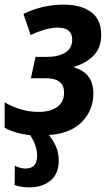

<svg xmlns="http://www.w3.org/2000/svg" viewBox="-24 -574 476 827"><path d="M103 233Q158 233 193.5 204Q229 175 229 117Q229 84 217 57Q205 30 187 8Q282 0 330 -50Q378 -100 378 -171Q378 -260 296 -283L297 -287Q348 -302 380 -335.5Q412 -369 412 -424Q412 -490 368.5 -522Q325 -554 251 -554Q158 -554 77 -514L108 -423Q176 -455 225 -455Q287 -455 287 -403Q287 -366 257 -347.5Q227 -329 178 -329H129L109 -237H174Q252 -237 252 -175Q252 -134 222 -113Q192 -92 143 -92Q102 -92 64.5 -103.5Q27 -115 -4 -133V-24Q40 1 106 8Q136 55 136 97Q136 152 85 152Q65 152 40 140L39 223Q67 233 103 233Z"/></svg>

Font: Noto Sans UI SemiCondensed
Style: Bold Italic
Weight: 700
Width: 4
Designer: Monotype Design Team
Foundry: Monotype Imaging Inc.
Version: 1.001